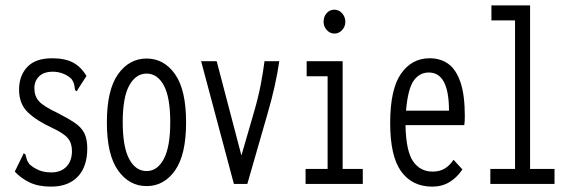

<svg xmlns="http://www.w3.org/2000/svg" viewBox="-20 -685 2140 715"><path d="M170 10Q123 10 90.5 -5.5Q58 -21 35 -46L64 -105L68 -114L74 -111Q77 -103 79 -94Q81 -85 90 -73Q106 -59 125.5 -51Q145 -43 171 -43Q207 -43 227.5 -64.5Q248 -86 248 -123Q248 -152 232.5 -170.5Q217 -189 174 -209Q117 -235 84 -266.5Q51 -298 51 -351Q51 -403 81.5 -435.5Q112 -468 174 -468Q222 -468 252 -452Q282 -436 302 -402L271 -354L266 -345L260 -349Q258 -357 257 -366.5Q256 -376 247 -390Q233 -404 214.5 -411Q196 -418 177 -418Q143 -418 125.5 -400.5Q108 -383 108 -357Q108 -327 125 -308Q142 -289 195 -264Q234 -244 258.5 -227.5Q283 -211 294 -189Q305 -167 305 -133Q305 -64 269.5 -27Q234 10 170 10Z M526 8Q461 8 419.5 -50.5Q378 -109 378 -229Q378 -350 419.5 -408.5Q461 -467 526 -467Q591 -467 632 -408.5Q673 -350 673 -229Q673 -109 632 -50.5Q591 8 526 8ZM526 -48Q566 -48 590 -93Q614 -138 614 -230Q614 -323 590 -367Q566 -411 526 -411Q486 -411 461.5 -367Q437 -323 437 -230Q437 -138 461 -93Q485 -48 526 -48Z M851 0 729 -457H787L879 -106L926 -268Q942 -323 951 -370Q960 -417 965 -457H1020Q1014 -415 1003 -365Q992 -315 975 -257L901 0Z M1118 0V-56H1200V-401H1122V-457H1256V-56H1331V0ZM1225 -560Q1209 -560 1197 -573Q1185 -586 1185 -604Q1185 -623 1196.5 -636Q1208 -649 1225 -649Q1242 -649 1254 -635.5Q1266 -622 1266 -604Q1266 -586 1254 -573Q1242 -560 1225 -560Z M1590 10Q1515 10 1474 -46.5Q1433 -103 1433 -227Q1433 -352 1473 -410Q1513 -468 1580 -468Q1620 -468 1649 -447.5Q1678 -427 1694.5 -379.5Q1711 -332 1711 -251Q1711 -235 1709 -219H1490Q1492 -122 1518.5 -84Q1545 -46 1591 -46Q1618 -46 1636.5 -57.5Q1655 -69 1669 -90L1702 -54Q1682 -24 1654 -7Q1626 10 1590 10ZM1492 -273H1652Q1652 -415 1577 -415Q1542 -415 1520.5 -384.5Q1499 -354 1492 -273Z M1806 0V-56H1898V-609H1810V-665H1954V-56H2045V0Z"/></svg>

Font: Inconsolata ExtraCondensed
Style: Regular
Weight: 400
Width: 2
Monospace: yes
Designer: Raph Levien, Cyreal, Brenton Simpson
Foundry: Raph Levien, Cyreal, Google
Version: Version 3.001; ttfautohint (v1.8.2.53-6de2)